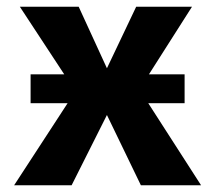

<svg xmlns="http://www.w3.org/2000/svg" viewBox="-20 -551 640 571"><path d="M578 0H399L298 -209L193 0H22L181 -244H71V-330H171L39 -531H214L298 -348L385 -531H551L423 -330H529V-244H421Z"/></svg>

Font: Fira Mono
Style: Bold
Weight: 700
Monospace: yes
Designer: Carrois Corporate & Edenspiekermann AG
Foundry: Carrois Corporate GbR & Edenspiekermann AG
Version: Version 3.206